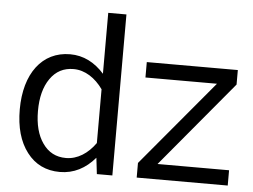

<svg xmlns="http://www.w3.org/2000/svg" viewBox="-51 -769 1104 837"><g transform="rotate(5 501.5 -350.5)"><path d="M888.7 -438 575.7 -64V0H974.1V-66.9H661.1L974.1 -441.9V-505.4H575.7V-438ZM42 -252C42 -173.8 59.6 -111.3 95.2 -64.9C130.4 -18.6 178.7 4.9 239.7 4.9C300.3 4.9 351.6 -22 393.1 -70.8L401.4 0H469.2V-704.6H389.6V-438C348.6 -484.4 298.8 -510.3 240.2 -510.3C117.7 -510.3 42 -408.7 42 -252ZM121.6 -252C121.6 -311 133.8 -358.4 158.7 -394C183.6 -429.7 217.3 -447.3 260.7 -447.3C311 -447.3 356.4 -417 389.6 -370.1V-134.8C356.4 -87.9 311.5 -58.1 260.7 -58.1C217.3 -58.1 183.6 -75.7 158.7 -111.3C133.8 -146.5 121.6 -193.4 121.6 -252Z"/></g></svg>

Font: Estedad Regular
Style: Regular
Weight: 400
Designer: Amin Abedi
Version: Version 7.3